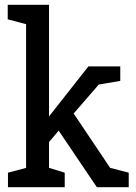

<svg xmlns="http://www.w3.org/2000/svg" viewBox="-20 -775 565 795"><path d="M13 -60 88 -80V-675L12 -695V-755H183V-293L346 -500H478V-440L389 -425L285 -305L436 -80L513 -60V0H381L223 -234L183 -187V-80L248 -60V0H13Z"/></svg>

Font: Hermeneus One
Style: Regular
Weight: 400
Designer: Rodrigo Fuenzalida, Pablo Impallari
Foundry: Pablo Impallari, Rodrigo Fuenzalida
Version: Version 1.002; ttfautohint (v0.93) -l 8 -r 50 -G 200 -x 14 -